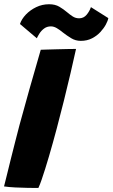

<svg xmlns="http://www.w3.org/2000/svg" viewBox="-36 -898 544 928"><path d="M149.5 10.5Q127.5 10.5 97.8 10Q68 9.5 37.8 8Q7.5 6.5 -16.5 3Q-10.5 -20 -2.2 -54.2Q6 -88.5 16.2 -129Q26.5 -169.5 37.2 -212Q48 -254.5 58.5 -294.5Q81 -377 106.8 -468.8Q132.5 -560.5 161 -657.5Q170.5 -658 191.5 -658.5Q212.5 -659 239 -659.8Q265.5 -660.5 290 -661Q314.5 -661.5 331.5 -661.5Q320.5 -610.5 305.2 -545.5Q290 -480.5 272.8 -411.2Q255.5 -342 238 -276Q229 -243 219.8 -209.2Q210.5 -175.5 201 -143.2Q191.5 -111 182.5 -82.2Q173.5 -53.5 165.2 -29.5Q157 -5.5 149.5 10.5ZM60.5 -782Q68.5 -806 89.2 -827.8Q110 -849.5 139 -863.5Q168 -877.5 201.5 -877.5Q230.5 -877.5 250.8 -865.5Q271 -853.5 287.5 -839.5Q301.5 -827.5 315.5 -818.5Q329.5 -809.5 346.5 -809.5Q368.5 -809.5 382.8 -826.8Q397 -844 403.5 -863.5L487.5 -810.5Q485.5 -798 475.8 -779.8Q466 -761.5 449.2 -743.2Q432.5 -725 408.8 -712.8Q385 -700.5 354.5 -700.5Q329 -700.5 307.8 -713.5Q286.5 -726.5 268 -741Q253 -753.5 238.5 -762Q224 -770.5 210 -770.5Q191 -770.5 177 -760Q163 -749.5 154.5 -735.8Q146 -722 142 -713Z"/></svg>

Font: Grandstander Thin ExtraBold
Style: Italic
Weight: 800
Italic angle: -15°
Version: Version 1.200